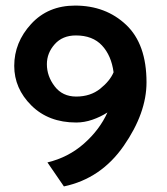

<svg xmlns="http://www.w3.org/2000/svg" viewBox="-20 -599 599 688"><path d="M31 -363Q31 -447 91.5 -513Q152 -579 249 -579Q359 -579 432 -510Q505 -441 505 -304Q505 -194 423.5 -76.5Q342 41 209 69L150 -17Q225 -35 281 -84.5Q337 -134 365 -196Q340 -180 311 -170Q282 -160 253 -160Q154 -160 92.5 -221Q31 -282 31 -363ZM148 -369Q148 -326 176 -289.5Q204 -253 253 -253Q304 -253 339 -281Q374 -309 387 -340Q379 -400 345.5 -436Q312 -472 252 -472Q204 -472 176 -440.5Q148 -409 148 -369Z"/></svg>

Font: Palanquin Dark
Style: Regular
Weight: 400
Designer: Pria Ravichandran
Version: Version 1.001